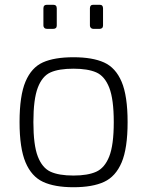

<svg xmlns="http://www.w3.org/2000/svg" viewBox="-20 -779 617 805"><path d="M62 -267Q62 -378 87 -437Q112 -496 160 -517.5Q208 -539 288 -539Q368 -539 416.5 -517Q465 -495 490 -436Q515 -377 515 -267Q515 -157 490 -98Q465 -39 416.5 -16.5Q368 6 288 6Q209 6 160.5 -16.5Q112 -39 87 -98.5Q62 -158 62 -267ZM457 -267Q457 -363 438 -411.5Q419 -460 383.5 -475.5Q348 -491 288 -491Q227 -491 192 -475.5Q157 -460 138.5 -411.5Q120 -363 120 -267Q120 -171 138.5 -123Q157 -75 192 -59Q227 -43 288 -43Q348 -43 383.5 -59Q419 -75 438 -123Q457 -171 457 -267ZM162 -672V-744Q162 -759 177 -759H203Q218 -759 218 -744V-672Q218 -658 203 -658H177Q170 -658 166 -662Q162 -666 162 -672ZM357 -672V-744Q357 -759 371 -759H398Q412 -759 412 -744V-672Q412 -665 408 -661.5Q404 -658 398 -658H371Q365 -658 361 -662Q357 -666 357 -672Z"/></svg>

Font: Exo Light
Style: Regular
Weight: 300
Designer: Natanael Gama
Foundry: Natanael Gama
Version: Version 1.500; ttfautohint (v1.6)